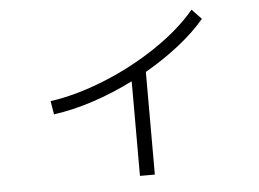

<svg xmlns="http://www.w3.org/2000/svg" viewBox="-48 -665 1034 766"><g transform="rotate(-5 469.0 -282.5)"><path d="M745.1 -603.5 783.2 -563.5Q739.3 -511.7 677.2 -462.9Q615.2 -414.1 542 -372.1V39.1H482.4V-339.8Q402.8 -299.8 320.6 -272.7Q238.3 -245.6 162.1 -235.4L153.3 -289.1Q257.3 -303.7 370.8 -349.6Q484.4 -395.5 583.5 -462.2Q682.6 -528.8 745.1 -603.5Z"/></g></svg>

Font: Pretendard JP Light
Style: Regular
Weight: 300
Designer: Base glyphs from Inter by Rasmus Andersson; Hangeul glyphs from Noto Sans CJK(Source Han Sans) by Jang Soo-young and Kan
Foundry: Kil Hyung-jin
Version: Version 1.309